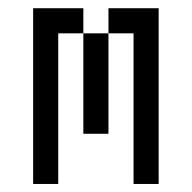

<svg xmlns="http://www.w3.org/2000/svg" viewBox="-20 -458 478 478"><path d="M187.5 -437.5V-375H125V0H62.5V-437.5ZM375 -437.5V0H312.5V-375H250V-437.5ZM187.5 -375H250V-125H187.5Z"/></svg>

Font: Sudo Light
Style: Regular
Weight: 300
Monospace: yes
Designer: Jens Kutilek
Foundry: Jens Kutilek
Version: Version 0.040